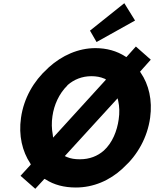

<svg xmlns="http://www.w3.org/2000/svg" viewBox="-20 -1147 961 1197"><path d="M200 30 257 -32 265 -28C316 5 379 22 453 22C563 22 664 -22 744 -96L751 -103C837 -180 899 -290 916 -413C931 -522 908 -620 857 -694L853 -700L920 -775L827 -857L768 -791L761 -795C709 -829 645 -847 575 -847C469 -847 367 -802 284 -727L276 -719C190 -642 128 -534 111 -413C95 -302 119 -203 169 -128L172 -121L108 -51ZM400 -615 402 -617C441 -651 491 -672 550 -672C580 -672 607 -667 630 -657H631L641 -651L311 -289L309 -307C302 -344 301 -383 307 -423C317 -493 348 -563 400 -614ZM478 -154C446 -154 421 -158 397 -168L384 -174L713 -534L717 -518C725 -482 726 -443 720 -403C710 -331 681 -257 627 -208C588 -174 539 -154 478 -154ZM582 -885 822 -1019 755 -1127 541 -956ZM308 -302V-301Z"/></svg>

Font: Hussar Woodtype
Style: SeBdObl
Weight: 900
Foundry: Cannot Into Space Fonts
Version: Version 1.07